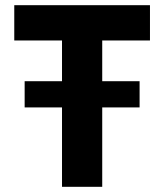

<svg xmlns="http://www.w3.org/2000/svg" viewBox="-20 -720 633 740"><path d="M374 -564V-407H518V-306H374V0H219V-306H75V-407H219V-564H35V-700H558V-564Z"/></svg>

Font: Be Vietnam ExtraBold
Style: Regular
Weight: 800
Designer: Gabriel Lam
Foundry: TypeRant
Version: Version 4.000